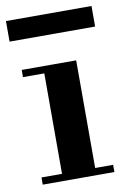

<svg xmlns="http://www.w3.org/2000/svg" viewBox="-81 -689 486 736"><g transform="rotate(-10 161.5 -321.0)"><path d="M105 -15V-431H234V-15ZM25 0V-28H304V0ZM22 -419V-447H234V-419ZM-5 -562V-642H328V-562Z"/></g></svg>

Font: Libre Bodoni SemiBold
Style: Regular
Weight: 600
Designer: Pablo Impallari, Rodrigo Fuenzalida
Foundry: Impallari Type
Version: Version 2.005;gftools[0.9.23]